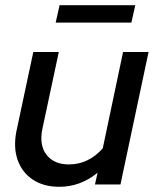

<svg xmlns="http://www.w3.org/2000/svg" viewBox="-20 -709 596 738"><path d="M208 9Q147 9 105.5 -19Q64 -47 47.5 -95Q31 -143 43 -204L108 -509H206L143 -214Q130 -152 158.5 -114.5Q187 -77 245 -77Q283 -77 316 -93Q349 -109 375 -139L453 -509H551L443 0H345L355 -45Q289 9 208 9ZM194 -622 209 -689H500L485 -622Z"/></svg>

Font: Red Hat Display SemiBold
Style: Italic
Weight: 600
Italic angle: -12°
Designer: Pentagram, MCKL
Foundry: Pentagram, MCKL
Version: Version 1.023